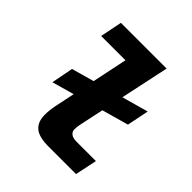

<svg xmlns="http://www.w3.org/2000/svg" viewBox="-191 -846 983 983"><g transform="rotate(45 300.0 -355.0)"><path d="M312 0Q242 0 212.5 -25.5Q183 -51 183 -102Q183 -133 190.5 -171Q198 -209 207 -251L278 -591H102L126 -710H457L359 -249Q352 -218 347.5 -195Q343 -172 343 -157Q343 -140 356 -129.5Q369 -119 397 -119H536L511 0ZM93 -247 116 -366 544 -486 520 -367Z"/></g></svg>

Font: Geist Mono ExtraBold
Style: Italic
Weight: 800
Italic angle: -12°
Monospace: yes
Designer: Basement.studio, Andrés Briganti, Mateo Zaragoza
Foundry: Basement.studio, Vercel, Andrés Briganti, Guido Ferreyra, Mateo Zaragoza
Version: Version 1.500; ttfautohint (v1.8.4.7-5d5b)